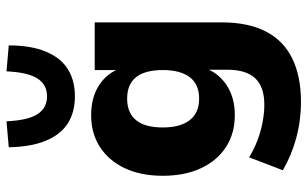

<svg xmlns="http://www.w3.org/2000/svg" viewBox="-198 -559 948 592"><g transform="rotate(-90 276.0 -263.0)"><path d="M258 191Q201 191 147 176.5Q93 162 47 135L87 31Q111 46 138.5 56.5Q166 67 194.5 72.5Q223 78 249 78Q304 78 330.5 50Q357 22 357 -36V-108H363Q349 -65 310.5 -39Q272 -13 217 -13Q161 -13 119 -40Q77 -67 53.5 -117Q30 -167 30 -235Q30 -303 53.5 -352.5Q77 -402 119 -429Q161 -456 217 -456Q272 -456 310 -431Q348 -406 363 -362H356V-445H503V-53Q503 28 475 82.5Q447 137 392 164Q337 191 258 191ZM268 -123Q312 -123 334 -152Q356 -181 356 -235Q356 -290 334 -317.5Q312 -345 268 -345Q224 -345 201.5 -317.5Q179 -290 179 -235Q179 -181 201.5 -152Q224 -123 268 -123ZM275 -506Q226 -506 191.5 -528Q157 -550 138 -596Q119 -642 118 -710L198 -717Q201 -651 220 -621.5Q239 -592 275 -592Q311 -592 330 -621.5Q349 -651 352 -717L432 -710Q432 -642 413 -596Q394 -550 359 -528Q324 -506 275 -506Z"/></g></svg>

Font: Nunito Sans 12pt ExtraLight
Style: Weight 830 Width 84 Optical size 12.0 YTLC 445
Weight: 830
Width: 4
Designer: Vernon Adams
Foundry: Vernon Adams
Version: Version 3.101;gftools[0.9.27]